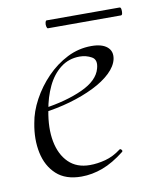

<svg xmlns="http://www.w3.org/2000/svg" viewBox="-65 -558 507 622"><g transform="rotate(-10 188.0 -247.0)"><path d="M154 12Q102 12 72 -15.5Q42 -43 32.5 -88Q23 -133 33 -185Q39 -222 59.5 -260Q80 -298 110.5 -329.5Q141 -361 178.5 -380Q216 -399 258 -399Q293 -399 310 -384.5Q327 -370 322 -345Q317 -322 294.5 -300.5Q272 -279 236.5 -261.5Q201 -244 157.5 -231.5Q114 -219 67 -213L69 -226Q147 -237 200.5 -261.5Q254 -286 264 -324Q272 -352 254 -362Q236 -372 215 -372Q179 -372 152 -351Q125 -330 108.5 -295Q92 -260 85 -218Q74 -161 82.5 -116.5Q91 -72 117.5 -46Q144 -20 187 -20Q212 -20 238.5 -27Q265 -34 290 -53Q293 -55 296.5 -51Q300 -47 297 -44Q259 -14 224 -1Q189 12 154 12ZM130 -480Q127 -480 125.5 -486.5Q124 -493 125.5 -499.5Q127 -506 130 -506H370Q374 -506 375 -499.5Q376 -493 375 -486.5Q374 -480 370 -480Z"/></g></svg>

Font: Cormorant Infant Light
Style: Italic
Weight: 300
Italic angle: -10°
Designer: Christian Thalmann (Catharsis Fonts)
Foundry: Catharsis Fonts
Version: Version 4.001